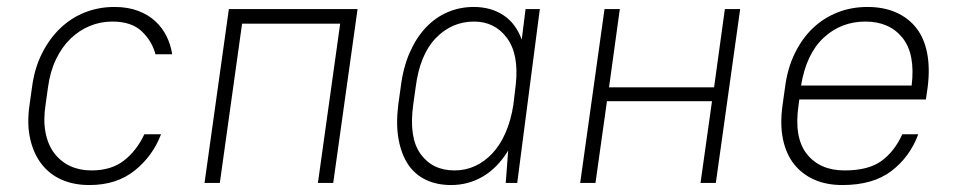

<svg xmlns="http://www.w3.org/2000/svg" viewBox="-20 -526 2745 552"><path d="M237 6Q192 6 157 -9.5Q122 -25 99 -55Q76 -85 66.5 -128Q57 -171 65 -225L72 -275Q79 -329 100.5 -372Q122 -415 153.5 -445Q185 -475 224.5 -490.5Q264 -506 309 -506Q347 -506 376.5 -495Q406 -484 426.5 -465Q447 -446 459 -421.5Q471 -397 475 -370H427Q417 -408 387.5 -436Q358 -464 303 -464Q269 -464 238.5 -451.5Q208 -439 183 -415Q158 -391 141 -355.5Q124 -320 118 -275L111 -225Q104 -180 111 -144.5Q118 -109 136.5 -85Q155 -61 182 -48.5Q209 -36 243 -36Q300 -36 336.5 -64.5Q373 -93 395 -140H443Q419 -77 367 -35.5Q315 6 237 6Z M958 -458H676L612 0H568L638 -500H1008L938 0H894Z M1277 6Q1236 6 1204.5 -9Q1173 -24 1153.5 -53Q1134 -82 1126 -125Q1118 -168 1125 -225L1132 -275Q1139 -332 1158 -375Q1177 -418 1204.5 -447Q1232 -476 1267 -491Q1302 -506 1342 -506Q1391 -506 1427 -482.5Q1463 -459 1480 -412L1491 -500H1532L1467 0H1434L1441 -93Q1411 -44 1369 -19Q1327 6 1277 6ZM1287 -36Q1318 -36 1345.5 -48.5Q1373 -61 1395.5 -85Q1418 -109 1433.5 -144.5Q1449 -180 1456 -225L1463 -284Q1472 -371 1437 -417.5Q1402 -464 1343 -464Q1279 -464 1233 -416.5Q1187 -369 1175 -275L1168 -225Q1155 -131 1189 -83.5Q1223 -36 1287 -36Z M2027 -235H1725L1692 0H1648L1718 -500H1762L1731 -275H2033L2064 -500H2108L2038 0H1994Z M2402 6Q2356 6 2321 -9.5Q2286 -25 2263 -54Q2240 -83 2231 -126Q2222 -169 2230 -225L2237 -275Q2244 -330 2265.5 -373.5Q2287 -417 2318 -446Q2349 -475 2388.5 -490.5Q2428 -506 2474 -506Q2520 -506 2555.5 -490.5Q2591 -475 2614 -446Q2637 -417 2645.5 -373.5Q2654 -330 2647 -275L2642 -240H2278L2276 -225Q2262 -131 2299.5 -83.5Q2337 -36 2408 -36Q2477 -36 2514.5 -63.5Q2552 -91 2574 -140H2620Q2596 -75 2543 -34.5Q2490 6 2402 6ZM2468 -464Q2398 -464 2348 -417.5Q2298 -371 2283 -280H2601Q2612 -371 2574.5 -417.5Q2537 -464 2468 -464Z"/></svg>

Font: Retni Sans Light
Style: Italic
Weight: 300
Italic angle: -8°
Designer: Vitaly Kuzmin
Foundry: ParaType Ltd.
Version: Version 1.00;June 10, 2019;FontCreator 11.5.0.2425 64-bit; t